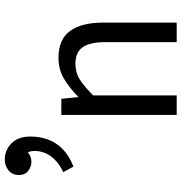

<svg xmlns="http://www.w3.org/2000/svg" viewBox="2 -766 764 809"><g transform="rotate(-90 384.5 -362.0)"><path d="M86.7 -435 63.2 -477.8Q96.8 -494.1 116.3 -514.1Q135.8 -534.1 144.2 -555.6Q152.5 -577 152.5 -598.1Q152.5 -610.7 149.7 -619.6Q146.8 -628.5 139.9 -635.6H152Q145.8 -624.4 133.1 -618.3Q120.4 -612.2 106.2 -612.2Q86.5 -612.2 68.8 -625.4Q51.1 -638.7 51.1 -665.1Q51.1 -692 70.2 -708.2Q89.3 -724.4 116.4 -724.4Q155.6 -724.4 184.4 -696.4Q213.2 -668.4 213.2 -615.5Q213.2 -577.9 201.1 -543.7Q189.1 -509.5 161.4 -481.6Q133.7 -453.7 86.7 -435ZM304.3 0V-486.1H372.2L379.2 -416H381.9Q417 -450.7 456.1 -474.4Q495.2 -498.1 545 -498.1Q622.3 -498.1 657.8 -449.5Q693.4 -401 693.4 -308V0H611.1V-297.4Q611.1 -365.6 589.6 -396.1Q568.2 -426.7 519.4 -426.7Q482.1 -426.7 452.9 -407.8Q423.6 -389 386.5 -352V0Z"/></g></svg>

Font: Source Sans 3
Style: Regular
Weight: 200
Designer: Paul D. Hunt
Foundry: Adobe
Version: Version 3.046;hotconv 1.0.118;makeotfexe 2.5.65603